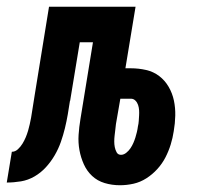

<svg xmlns="http://www.w3.org/2000/svg" viewBox="-67 -540 587 568"><path d="M288 8Q264 8 242.5 1.5Q221 -5 205.5 -19.5Q190 -34 181 -54Q172 -74 168 -96Q164 -118 165.5 -141Q167 -164 171 -188L208 -415H169L141 -245Q141 -245 141 -244.5Q141 -244 141 -244V-243Q141 -243 140.5 -242.5Q140 -242 140 -242Q137 -222 133.5 -201.5Q130 -181 125 -160.5Q120 -140 113 -120Q106 -100 95 -81Q84 -62 69 -45.5Q54 -29 35 -18Q16 -7 -5 -3.5Q-26 0 -47 0L-32 -91Q-22 -91 -14 -98.5Q-6 -106 -0.5 -115Q5 -124 9 -133.5Q13 -143 16 -153Q19 -163 21 -172.5Q23 -182 25 -192Q28 -209 30.5 -226.5Q33 -244 36 -261L78 -520H334L304 -338H320Q343 -338 365 -333Q387 -328 404 -315Q421 -302 432 -283Q443 -264 447.5 -242.5Q452 -221 451.5 -198Q451 -175 447 -152Q444 -132 438 -112.5Q432 -93 422.5 -74.5Q413 -56 398.5 -40Q384 -24 366 -12.5Q348 -1 328 3.5Q308 8 288 8ZM291 -82Q299 -82 306.5 -88Q314 -94 319 -101.5Q324 -109 327.5 -117Q331 -125 333.5 -133Q336 -141 338 -149.5Q340 -158 341 -166Q343 -174 343.5 -182.5Q344 -191 344.5 -198.5Q345 -206 344.5 -214Q344 -222 341.5 -229.5Q339 -237 333.5 -242.5Q328 -248 320 -248H289L276 -173Q275 -164 274 -155.5Q273 -147 272 -138.5Q271 -130 271 -121.5Q271 -113 272.5 -105Q274 -97 278 -89.5Q282 -82 291 -82Z"/></svg>

Font: Iosevka SS04 Extrabold
Style: Italic
Weight: 800
Italic angle: -9°
Monospace: yes
Designer: Belleve Invis
Foundry: Belleve Invis
Version: Version 19.0.0; ttfautohint (v1.8.4)